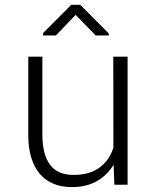

<svg xmlns="http://www.w3.org/2000/svg" viewBox="-20 -762 640 792"><path d="M448.7 -82.5Q422.4 -39.1 379.2 -14.6Q335.9 9.8 276.9 9.8Q232.9 9.8 199.5 -4.4Q166 -18.6 143.3 -45.9Q120.6 -73.2 108.6 -112.8Q96.7 -152.3 96.7 -203.1V-528.3H154.8V-202.1Q155.8 -122.6 187 -81.5Q218.3 -40.5 283.7 -40.5Q349.6 -40.5 390.6 -70.8Q431.6 -101.1 447.8 -152.8L447.3 -528.3H506.3V0H451.7ZM428.7 -624V-615.7H374.5L292 -700.7L210.4 -615.7H157.7V-625.5L273.9 -742.2H311Z"/></svg>

Font: Roboto Mono Light
Style: Regular
Weight: 300
Designer: Google
Version: Version 2.000985; 2015; ttfautohint (v1.3)